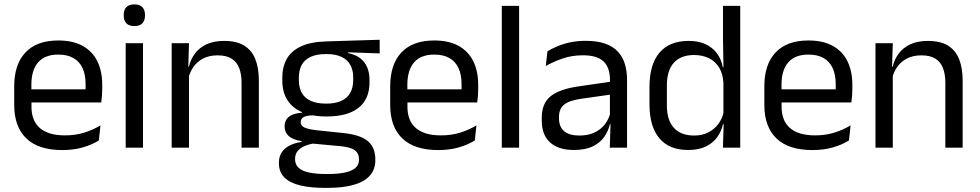

<svg xmlns="http://www.w3.org/2000/svg" viewBox="-20 -690 4577 897"><path d="M271.1 11.1Q159.6 11.1 103 -43.4Q46.4 -97.8 46.4 -199.7V-286.6Q46.4 -389.4 99.1 -445.1Q151.7 -500.9 252.5 -500.9Q320.4 -500.9 366.1 -475.7Q411.7 -450.4 434.7 -403.9Q457.6 -357.4 457.6 -293V-274.8Q457.6 -259.1 456.4 -243Q455.2 -226.9 453 -211.4H378.7Q379.5 -235.6 379.7 -257.1Q379.9 -278.6 379.9 -296.4Q379.9 -341 365.6 -371.8Q351.4 -402.6 323.2 -418.8Q294.9 -435 252.5 -435Q189.4 -435 158 -398.5Q126.6 -362.1 126.6 -294.1V-247.4L127 -237.5V-190.8Q127 -160.4 136 -135.9Q145 -111.3 164.1 -93.8Q183.3 -76.2 213 -66.8Q242.8 -57.5 284.2 -57.5Q331.3 -57.5 372.3 -70Q413.3 -82.6 449.4 -104.2L441.8 -34Q409.6 -13.5 366.4 -1.2Q323.3 11.1 271.1 11.1ZM89.1 -211.4V-272.7H435.9V-211.4Z M567.2 0V-488.2H648.1V0ZM607.7 -568.2Q582.7 -568.2 570.3 -581.2Q557.9 -594.3 557.9 -617.7V-620.2Q557.9 -643.5 570.3 -656.6Q582.7 -669.6 607.7 -669.6Q632.7 -669.6 645 -656.6Q657.4 -643.5 657.4 -620.2V-617.7Q657.4 -593.9 645 -581Q632.7 -568.2 607.7 -568.2Z M1108.5 0V-303.7Q1108.5 -343 1097.7 -371.5Q1087 -399.9 1062.7 -415.7Q1038.3 -431.4 996.6 -431.4Q958.1 -431.4 929.8 -417Q901.5 -402.5 884 -377.8Q866.5 -353 859.5 -321.5L845 -378.9H862.7Q870.3 -412.1 890.3 -439.3Q910.3 -466.5 944.1 -482.7Q977.9 -498.9 1027 -498.9Q1085.2 -498.9 1120.7 -477.1Q1156.3 -455.2 1172.8 -413.8Q1189.4 -372.3 1189.4 -312.6V0ZM782.1 0V-488.2H863L859.4 -371.1L863 -366.3V0Z M1505.2 -145.8Q1405.5 -145.8 1352.1 -189.3Q1298.8 -232.8 1298.8 -314.2V-326.3Q1298.8 -376.9 1319.5 -414.4Q1340.3 -451.9 1385.8 -473.2Q1431.4 -494.5 1505.1 -496.6L1753.8 -504.3V-440.5L1606.8 -445.6L1606.7 -441.8Q1641.2 -434.8 1663 -417.8Q1684.9 -400.9 1695.6 -375.3Q1706.3 -349.8 1706.3 -315.9V-305.2Q1706.3 -227.3 1655.4 -186.6Q1604.4 -145.8 1505.2 -145.8ZM1501.6 122.9H1513.2Q1558.2 122.9 1590.3 116.3Q1622.3 109.7 1639.8 95.1Q1657.3 80.6 1657.3 56.3V54.7Q1657.3 26.5 1637.2 11.7Q1617.1 -3.1 1568.2 -7.3L1430.1 -20.1L1452.9 -21Q1425 -16.8 1403.7 -7.9Q1382.5 0.9 1370.5 15.6Q1358.5 30.3 1358.5 52.4V53.5Q1358.5 79.2 1375.9 94.6Q1393.3 109.9 1425.4 116.4Q1457.6 122.9 1501.6 122.9ZM1496.9 187.7Q1431.2 187.7 1383.2 176.4Q1335.3 165 1309.2 139.7Q1283.1 114.4 1283.1 72.2V70.2Q1283.1 40.2 1297.3 20.1Q1311.5 0.1 1335.9 -11.5Q1360.2 -23.2 1389.9 -27L1389.6 -30.2Q1348.5 -37.1 1329.1 -54.2Q1309.6 -71.3 1309.6 -99V-99.5Q1309.6 -118.3 1318.2 -131.8Q1326.8 -145.3 1344.7 -153.3Q1362.6 -161.3 1390 -163.3V-173.3L1482.8 -150L1445.1 -151.2Q1410.9 -150.7 1397.9 -142.7Q1384.8 -134.8 1384.8 -119.7V-119.2Q1384.8 -102.4 1403.3 -93.9Q1421.8 -85.4 1466.6 -80.7L1584.8 -68.4Q1662.5 -60.3 1698 -31.1Q1733.5 -1.9 1733.5 55.2V57.6Q1733.5 103.2 1706.5 132Q1679.6 160.8 1629.9 174.2Q1580.3 187.7 1511.6 187.7ZM1504.1 -205.9Q1545.8 -205.9 1573.7 -218.3Q1601.7 -230.7 1615.9 -255.4Q1630.1 -280.1 1630.1 -315.8V-328Q1630.1 -363.2 1616.2 -387.5Q1602.3 -411.9 1574.9 -424.6Q1547.5 -437.4 1506.1 -437.4H1503.1Q1458 -437.4 1429.9 -423.7Q1401.7 -410 1388.9 -385.3Q1376.2 -360.6 1376.2 -327.4V-316.1Q1376.2 -280.2 1390.3 -255.5Q1404.4 -230.8 1432.9 -218.3Q1461.3 -205.9 1504.1 -205.9Z M2027.6 11.1Q1916.1 11.1 1859.5 -43.4Q1802.9 -97.8 1802.9 -199.7V-286.6Q1802.9 -389.4 1855.6 -445.1Q1908.2 -500.9 2009 -500.9Q2076.9 -500.9 2122.6 -475.7Q2168.2 -450.4 2191.2 -403.9Q2214.1 -357.4 2214.1 -293V-274.8Q2214.1 -259.1 2212.9 -243Q2211.7 -226.9 2209.5 -211.4H2135.2Q2136 -235.6 2136.2 -257.1Q2136.4 -278.6 2136.4 -296.4Q2136.4 -341 2122.1 -371.8Q2107.9 -402.6 2079.7 -418.8Q2051.4 -435 2009 -435Q1945.9 -435 1914.5 -398.5Q1883.1 -362.1 1883.1 -294.1V-247.4L1883.5 -237.5V-190.8Q1883.5 -160.4 1892.5 -135.9Q1901.5 -111.3 1920.6 -93.8Q1939.8 -76.2 1969.5 -66.8Q1999.3 -57.5 2040.7 -57.5Q2087.8 -57.5 2128.8 -70Q2169.8 -82.6 2205.9 -104.2L2198.3 -34Q2166.1 -13.5 2122.9 -1.2Q2079.8 11.1 2027.6 11.1ZM1845.6 -211.4V-272.7H2192.4V-211.4Z M2324.3 0V-662.5H2405.2V0Z M2828.9 0 2832.5 -118.6 2829.4 -131.1V-286.5L2829.8 -314.9Q2829.8 -374.3 2799.7 -403Q2769.5 -431.7 2703.9 -431.7Q2651.7 -431.7 2607.9 -416.5Q2564.1 -401.3 2529.9 -381.5L2537.5 -450.4Q2556.6 -462 2582.9 -473.3Q2609.2 -484.7 2642.8 -492Q2676.4 -499.3 2716.8 -499.3Q2769.3 -499.3 2806.1 -486.6Q2842.9 -473.9 2865.7 -449.9Q2888.5 -425.8 2899 -392Q2909.5 -358.1 2909.5 -316.2V0ZM2660.9 10.7Q2588.4 10.7 2549.8 -24.6Q2511.1 -60 2511.1 -125.7V-140Q2511.1 -207.4 2552.8 -240.7Q2594.5 -274.1 2685.7 -286.9L2840 -309.2L2844.4 -249.8L2695.5 -228.6Q2639.7 -220.7 2615.7 -201.4Q2591.6 -182 2591.6 -144.5V-136.6Q2591.6 -97.9 2615.4 -77.4Q2639.2 -56.8 2686.6 -56.8Q2728.4 -56.8 2758.4 -71.4Q2788.4 -86 2806.9 -110.5Q2825.5 -135.1 2832 -165.2L2844.7 -109.8H2829.2Q2822.1 -77.8 2802.8 -50.3Q2783.6 -22.8 2749 -6.1Q2714.4 10.7 2660.9 10.7Z M3194.4 10.7Q3106.6 10.7 3060.5 -43.9Q3014.3 -98.6 3014.3 -202.9V-283.6Q3014.3 -388.7 3060.9 -443.8Q3107.5 -498.9 3197.9 -498.9Q3242.8 -498.9 3275.9 -483.7Q3309 -468.5 3329.5 -440.9Q3350 -413.4 3356.8 -375.9H3383.6L3359.7 -301.3Q3357.8 -344.6 3340.1 -373.8Q3322.3 -403 3292.1 -418Q3262 -433 3222.8 -433Q3161.2 -433 3128.4 -397.1Q3095.6 -361.2 3095.6 -291.1V-197.8Q3095.6 -128.8 3128.2 -92.8Q3160.8 -56.8 3223.1 -56.8Q3260.2 -56.8 3288.6 -71.2Q3317.1 -85.6 3335.9 -110.8Q3354.7 -136 3361.3 -168L3381.3 -109.9H3357.7Q3350.5 -76.8 3330.8 -49.3Q3311.1 -21.8 3277.7 -5.6Q3244.3 10.7 3194.4 10.7ZM3357.4 0 3361.1 -117.9 3359.7 -143.9V-348.1L3360.2 -365L3357.8 -503.5V-662.5H3438.3V0Z M3775.6 11.1Q3664.1 11.1 3607.5 -43.4Q3550.9 -97.8 3550.9 -199.7V-286.6Q3550.9 -389.4 3603.6 -445.1Q3656.2 -500.9 3757 -500.9Q3824.9 -500.9 3870.6 -475.7Q3916.2 -450.4 3939.2 -403.9Q3962.1 -357.4 3962.1 -293V-274.8Q3962.1 -259.1 3960.9 -243Q3959.7 -226.9 3957.5 -211.4H3883.2Q3884 -235.6 3884.2 -257.1Q3884.4 -278.6 3884.4 -296.4Q3884.4 -341 3870.1 -371.8Q3855.9 -402.6 3827.7 -418.8Q3799.4 -435 3757 -435Q3693.9 -435 3662.5 -398.5Q3631.1 -362.1 3631.1 -294.1V-247.4L3631.5 -237.5V-190.8Q3631.5 -160.4 3640.5 -135.9Q3649.5 -111.3 3668.6 -93.8Q3687.8 -76.2 3717.5 -66.8Q3747.3 -57.5 3788.7 -57.5Q3835.8 -57.5 3876.8 -70Q3917.8 -82.6 3953.9 -104.2L3946.3 -34Q3914.1 -13.5 3870.9 -1.2Q3827.8 11.1 3775.6 11.1ZM3593.6 -211.4V-272.7H3940.4V-211.4Z M4396.5 0V-303.7Q4396.5 -343 4385.7 -371.5Q4375 -399.9 4350.7 -415.7Q4326.3 -431.4 4284.6 -431.4Q4246.1 -431.4 4217.8 -417Q4189.5 -402.5 4172 -377.8Q4154.5 -353 4147.5 -321.5L4133 -378.9H4150.7Q4158.3 -412.1 4178.3 -439.3Q4198.3 -466.5 4232.1 -482.7Q4265.9 -498.9 4315 -498.9Q4373.2 -498.9 4408.7 -477.1Q4444.3 -455.2 4460.8 -413.8Q4477.4 -372.3 4477.4 -312.6V0ZM4070.1 0V-488.2H4151L4147.4 -371.1L4151 -366.3V0Z"/></svg>

Font: Anek Bangla Medium
Style: Regular
Weight: 500
Designer: Sulekha Rajkumar (Bangla), Yesha Goshar (Latin)
Foundry: Ek Type
Version: Version 1.003